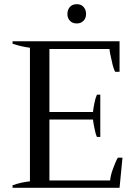

<svg xmlns="http://www.w3.org/2000/svg" viewBox="-20 -897 653 917"><path d="M314 -798C322 -789 333 -785 347 -785C360 -785 370 -789 379 -798C387 -806 391 -817 391 -830C391 -844 387 -855 379 -864C371 -873 360 -877 347 -877C333 -877 322 -873 314 -864C306 -855 302 -844 302 -830C302 -817 306 -806 314 -798ZM565 -144C565 -144 543 -144 543 -144C536 -133 529 -116 520 -92C511 -68 507 -49 506 -35C506 -35 216 -35 216 -35C216 -35 216 -326 216 -326C216 -326 424 -326 424 -326C425 -315 428 -301 431 -285C434 -268 438 -254 443 -243C443 -243 459 -243 459 -243C459 -243 459 -445 459 -445C459 -445 443 -445 443 -445C438 -434 434 -421 431 -405C428 -388 425 -374 424 -362C424 -362 216 -362 216 -362C216 -362 216 -663 216 -663C216 -663 503 -663 503 -663C504 -649 508 -630 514 -605C519 -580 525 -563 530 -554C530 -554 551 -554 551 -554C551 -554 551 -700 551 -700C551 -700 40 -700 40 -700C40 -700 40 -688 40 -688C71 -678 99 -672 123 -669C123 -669 123 -31 123 -31C95 -28 67 -22 40 -12C40 -12 40 0 40 0C40 0 551 0 551 0C551 0 565 -144 565 -144Z"/></svg>

Font: BUSH 25 TRIRONG
Style: Regular
Weight: 400
Designer: Katatrad Team
Foundry: CadsonDemak